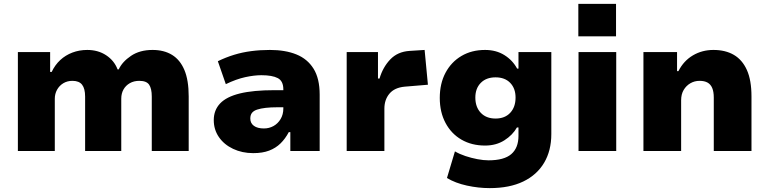

<svg xmlns="http://www.w3.org/2000/svg" viewBox="-20 -777 3956 988"><path d="M72 0V-509H238V-407H246Q263 -443 290 -468Q317 -493 352.5 -506.5Q388 -520 429 -520Q485 -520 526.5 -492.5Q568 -465 585 -420H591Q609 -459 654 -489.5Q699 -520 765 -520Q824 -520 865.5 -494.5Q907 -469 929 -416.5Q951 -364 951 -281V0H761V-280Q761 -321 747.5 -341Q734 -361 697 -361Q669 -361 648 -349Q627 -337 615.5 -316.5Q604 -296 604 -269V0H418V-280Q418 -321 402.5 -341Q387 -361 353 -361Q326 -361 305.5 -348.5Q285 -336 273.5 -315Q262 -294 262 -269V0Z M1283 11Q1226 11 1179.5 -11Q1133 -33 1106.5 -71.5Q1080 -110 1080 -159Q1080 -210 1112.5 -244.5Q1145 -279 1214 -296Q1283 -313 1393 -313H1461V-225H1407Q1373 -225 1347 -222Q1321 -219 1303 -213Q1285 -207 1276.5 -196Q1268 -185 1268 -167Q1268 -143 1286.5 -129.5Q1305 -116 1338 -116Q1365 -116 1387.5 -128.5Q1410 -141 1424 -164.5Q1438 -188 1438 -219V-317Q1438 -360 1409.5 -375Q1381 -390 1325 -390Q1288 -390 1242 -380Q1196 -370 1142 -344L1101 -462Q1142 -482 1184.5 -495Q1227 -508 1273 -514Q1319 -520 1369 -520Q1448 -520 1505 -497Q1562 -474 1593.5 -423.5Q1625 -373 1625 -290V0H1474V-97H1466Q1448 -63 1423.5 -39Q1399 -15 1365 -2Q1331 11 1283 11Z M1764 0V-509H1925V-373H1933Q1950 -431 1988 -471Q2026 -511 2087 -515L2165 -520L2182 -341L2062 -331Q2010 -326 1984 -295Q1958 -264 1958 -218V0Z M2500 191Q2442 191 2382.5 178Q2323 165 2280 139L2321 2Q2345 16 2375 26Q2405 36 2436.5 42Q2468 48 2494 48Q2574 48 2611 16Q2648 -16 2648 -78V-121H2640Q2618 -82 2575.5 -55Q2533 -28 2476 -28Q2407 -28 2354.5 -58.5Q2302 -89 2272.5 -144.5Q2243 -200 2243 -273Q2243 -347 2272.5 -402.5Q2302 -458 2354.5 -489Q2407 -520 2476 -520Q2533 -520 2575.5 -493.5Q2618 -467 2641 -424H2648V-509H2817V-87Q2817 -2 2780 60.5Q2743 123 2672.5 157Q2602 191 2500 191ZM2530 -167Q2578 -167 2605.5 -196.5Q2633 -226 2633 -275Q2633 -322 2605.5 -350.5Q2578 -379 2530 -379Q2482 -379 2454 -350.5Q2426 -322 2426 -275Q2426 -226 2454 -196.5Q2482 -167 2530 -167Z M2956 -590V-757H3150V-590ZM2957 0V-509H3151V0Z M3291 0V-509H3464V-411H3471Q3498 -464 3545.5 -492Q3593 -520 3651 -520Q3713 -520 3756.5 -494.5Q3800 -469 3823.5 -416.5Q3847 -364 3847 -281V0H3653V-275Q3653 -305 3645 -324Q3637 -343 3621 -352Q3605 -361 3580 -361Q3554 -361 3532.5 -348.5Q3511 -336 3498 -314Q3485 -292 3485 -261V0Z"/></svg>

Font: Nunito Sans 6pt Black
Style: Regular
Weight: 900
Version: Version 3.101;gftools[0.9.27]